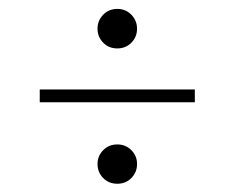

<svg xmlns="http://www.w3.org/2000/svg" viewBox="-20 -438 540 442"><path d="M250 -417.5Q269.5 -417.5 282.5 -404Q295.5 -390.5 295.5 -372Q295.5 -353 282.5 -339.8Q269.5 -326.5 250 -326.5Q230.5 -326.5 217.5 -339.8Q204.5 -353 204.5 -372Q204.5 -390.5 217.5 -404Q230.5 -417.5 250 -417.5ZM71.5 -232H428.5V-202.5H71.5ZM250 -105.5Q269.5 -105.5 282.5 -92.2Q295.5 -79 295.5 -60.5Q295.5 -41.5 282.5 -28.2Q269.5 -15 250 -15Q230.5 -15 217.5 -28.2Q204.5 -41.5 204.5 -60.5Q204.5 -79 217.5 -92.2Q230.5 -105.5 250 -105.5Z"/></svg>

Font: Newsreader Text Light
Style: Regular
Weight: 300
Designer: Hugues Gentile
Foundry: Production Type
Version: Version 1.002